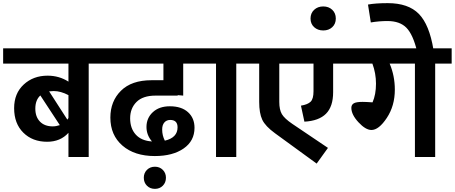

<svg xmlns="http://www.w3.org/2000/svg" viewBox="-40 -1000 2897 1223"><path d="M630 -692V-595H525V0H396V-154Q345 -97 260 -97Q167 -97 108.5 -155Q50 -213 50 -311Q50 -405 111 -461.5Q172 -518 263 -518Q337 -518 396 -480V-595H-20V-692ZM396 -394Q347 -420 302 -420Q291 -420 273 -418L389 -238Q394 -244 396 -249ZM185 -308Q185 -256 214.5 -225.5Q244 -195 296 -195Q317 -195 341 -203L217 -392Q185 -363 185 -308Z M1127 -595V-391L1092 -394V-391H951Q870 -391 829.5 -350.5Q789 -310 789 -246Q789 -182 825 -142.5Q861 -103 928 -99Q893 -140 893 -191Q893 -248 933.5 -285.5Q974 -323 1042 -323Q1116 -323 1157.5 -285.5Q1199 -248 1199 -186Q1199 -102 1129.5 -54Q1060 -6 946 -6Q817 -6 740 -72.5Q663 -139 663 -251Q663 -355 730.5 -422Q798 -489 925 -489H1001V-595H597V-692H1287V-595ZM1044 -236Q1021 -236 1007 -220Q993 -204 993 -175Q993 -137 1010 -104Q1091 -123 1091 -189Q1091 -236 1044 -236Z M947 203Q916 203 896 183Q876 163 876 132Q876 102 896 82Q916 62 947 62Q977 62 997 82Q1017 102 1017 132Q1017 163 997 183Q977 203 947 203Z M1570 -692V-595H1465V0H1336V-595H1233V-692Z M2172 -692V-595H2082V-413Q2082 -321 2036.5 -275.5Q1991 -230 1899 -225L1877 -327Q1920 -334 1938.5 -352Q1957 -370 1957 -419V-595H1739V-351Q1739 -301 1755.5 -273Q1772 -245 1822 -211L2049 -58L1977 42L1712 -151Q1650 -196 1630.5 -237.5Q1611 -279 1611 -351V-595H1530V-692Z M2076.5 -827Q2054 -806 2019 -806Q1984 -806 1961 -827Q1938 -848 1938 -882Q1938 -916 1961 -937.5Q1984 -959 2019 -959Q2054 -959 2076.5 -937.5Q2099 -916 2099 -882Q2099 -848 2076.5 -827Z M2837 -692V-595H2732V0H2603V-595H2442Q2475 -517 2475 -429Q2475 -326 2424 -249Q2373 -172 2326 -172Q2289 -172 2243.5 -221Q2198 -270 2198 -313Q2198 -332 2213 -341.5Q2228 -351 2270 -351Q2292 -351 2333 -348Q2355 -398 2355 -467Q2355 -533 2332 -595H2132V-692Z M2617 -672Q2591 -780 2549 -823Q2507 -866 2428 -866Q2375 -866 2322 -857L2304 -971Q2352 -980 2430 -980Q2561 -980 2628 -911.5Q2695 -843 2721 -684Z"/></svg>

Font: FiraGO SemiBold
Style: Regular
Weight: 600
Designer: bBox Type
Foundry: bBox Type GmbH
Version: Version 1.001;PS 001.001;hotconv 1.0.88;makeotf.lib2.5.64775